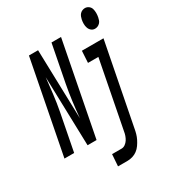

<svg xmlns="http://www.w3.org/2000/svg" viewBox="-275 -872 1080 1202"><g transform="rotate(-30 265.0 -271.0)"><path d="M-49 0 81 -670H147L155 -380L161 -170Q166 -228 173.5 -286Q181 -344 192 -402L244 -670H313L183 0H118L104 -500Q98 -442 91 -384Q84 -326 73 -268L21 0ZM524 -608Q509 -608 498 -617Q487 -626 482 -640Q477 -654 477 -669.5Q477 -685 480 -700Q482 -709 485.5 -718.5Q489 -728 496 -736Q503 -744 513 -748Q523 -752 532 -752Q547 -752 559 -743Q571 -734 575 -720Q579 -706 579 -690.5Q579 -675 576 -660Q574 -651 571 -641.5Q568 -632 560.5 -624Q553 -616 543.5 -612Q534 -608 524 -608ZM217 210 223 125H292Q306 125 318.5 116Q331 107 339 94.5Q347 82 352 67.5Q357 53 359 39L453 -445H378L383 -530H539L425 55Q422 73 417 91Q412 109 403.5 126Q395 143 383.5 159.5Q372 176 356.5 187.5Q341 199 322.5 204.5Q304 210 286 210Z"/></g></svg>

Font: Lode Dark Term
Style: Bold Italic
Weight: 700
Italic angle: -11°
Monospace: yes
Designer: Belleve Invis
Foundry: Belleve Invis
Version: Version 29.2.0